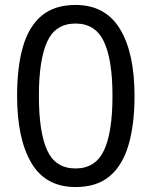

<svg xmlns="http://www.w3.org/2000/svg" viewBox="-20 -745 612 775"><path d="M523 -358Q523 -243 499 -160.5Q475 -78 423 -34Q371 10 285 10Q164 10 106.5 -87.5Q49 -185 49 -358Q49 -474 72.5 -556Q96 -638 148 -681.5Q200 -725 285 -725Q405 -725 464 -628.5Q523 -532 523 -358ZM137 -358Q137 -211 170.5 -138Q204 -65 285 -65Q365 -65 399.5 -137.5Q434 -210 434 -358Q434 -504 399.5 -577Q365 -650 285 -650Q204 -650 170.5 -577Q137 -504 137 -358Z"/></svg>

Font: Noto Sans Syloti Nagri
Style: Regular
Weight: 400
Designer: Monotype Design Team
Foundry: Monotype Imaging Inc.
Version: Version 2.003; ttfautohint (v1.8.4.7-5d5b)